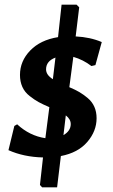

<svg xmlns="http://www.w3.org/2000/svg" viewBox="-20 -663 481 817"><path d="M306 -643 317 -632 302 -508Q364 -505 413 -484L386 -386L369 -382Q334 -409 292 -421L275 -292Q301 -281 318 -271Q335 -261 353.5 -245.5Q372 -230 381.5 -208.5Q391 -187 391 -160Q391 -105 351.5 -59Q312 -13 239 1L223 134H159L150 124L163 7Q81 5 16 -24L41 -127L53 -134Q106 -85 173 -75L190 -207Q162 -219 144.5 -228.5Q127 -238 106 -254.5Q85 -271 75 -293.5Q65 -316 65 -344Q65 -403 108.5 -448Q152 -493 227 -505L242 -643ZM176 -368Q176 -344 205 -326L216 -418Q176 -403 176 -368ZM281 -135Q281 -156 260 -172L250 -88Q281 -106 281 -135Z"/></svg>

Font: Alegreya Sans
Style: Bold Italic
Weight: 700
Italic angle: -7°
Designer: Juan Pablo del Peral
Foundry: Huerta Tipografica
Version: Version 2.007